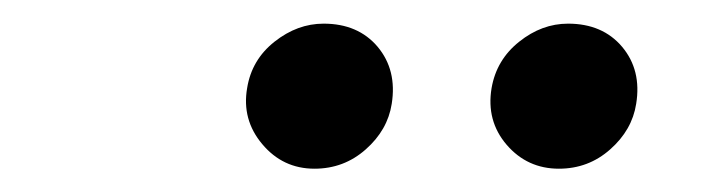

<svg xmlns="http://www.w3.org/2000/svg" viewBox="-20 -784 612 164"><path d="M457.4 -639.9Q430.4 -639.9 412.8 -660.3Q395.2 -680.8 399.9 -708.8Q404.1 -733 423.5 -748.4Q442.8 -763.8 465.2 -763.8Q494.7 -763.8 511.4 -744Q528.1 -724.1 523.4 -695.3Q519.9 -672.9 501.2 -656.4Q482.6 -639.9 457.4 -639.9ZM248.6 -639.9Q221.6 -639.9 204 -660.9Q186.4 -681.8 191.1 -708.8Q195 -733 214.5 -748.4Q234 -763.8 256.4 -763.8Q285.9 -763.8 302.6 -744Q319.2 -724.1 314.6 -695.3Q311.1 -672.9 292.4 -656.4Q273.8 -639.9 248.6 -639.9Z"/></svg>

Font: Inter UI Medium
Style: Italic
Weight: 500
Italic angle: 9.39999°
Designer: Rasmus Andersson
Foundry: rsms
Version: 3.2;8d6f07862